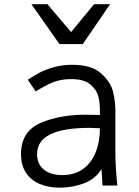

<svg xmlns="http://www.w3.org/2000/svg" viewBox="-20 -856 640 886"><path d="M77 -144.5Q77 -251 169.8 -289.8Q262.5 -328.5 384 -326.5L441 -325.5V-348Q441 -380.5 434 -410.2Q427 -440 397.8 -465.5Q368.5 -491 308.5 -491Q261.5 -491 225.2 -476.5Q189 -462 145 -434L108 -488Q139 -508 163.2 -521Q187.5 -534 226.8 -545.5Q266 -557 313.5 -557Q403 -557 447.2 -516.8Q491.5 -476.5 502 -431.5Q512.5 -386.5 512.5 -345V-154Q512.5 -84 521.5 0H453Q452 -11.5 451 -34.5L448 -76Q421.5 -30.5 367.8 -10.2Q314 10 256 10Q204.5 10 164 -6.8Q123.5 -23.5 100.2 -58.2Q77 -93 77 -144.5ZM441 -264Q407.5 -266 393.5 -266Q151 -266 151 -145Q151 -99.5 182.2 -73.8Q213.5 -48 267.5 -48Q324 -48 363 -76.2Q402 -104.5 421.5 -153.2Q441 -202 441 -264ZM125 -836.5H199L308 -708L414 -836.5H488L362 -652.5H254.5Z"/></svg>

Font: JuliaMono Light
Style: Regular
Weight: 300
Monospace: yes
Designer: cormullion
Foundry: corm
Version: Version 0.054; ttfautohint (v1.8.4)